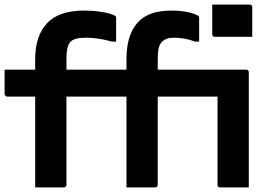

<svg xmlns="http://www.w3.org/2000/svg" viewBox="-576 -815 1196 835"><path d="M-287 -11V-395H-26V0H99Q104 0 107 -3.5Q110 -7 110 -11V-395H370V-11Q370 -6 373 -3Q376 0 381 0H506V-501Q506 -505 504.5 -507Q503 -509 501 -510.5Q499 -512 495 -512H110V-557Q110 -586 114 -604.5Q118 -623 129 -634Q139 -643 150.5 -647Q162 -651 181 -651Q202 -651 225.5 -647Q249 -643 271 -634H290V-737Q290 -739 289.5 -741.5Q289 -744 287 -745Q282 -750 266.5 -755.5Q251 -761 226.5 -765Q202 -769 170 -769Q118 -769 81 -755.5Q44 -742 20.5 -714.5Q-3 -687 -14.5 -648Q-26 -609 -26 -558V-512H-287V-557Q-287 -586 -283 -604.5Q-279 -623 -269 -634Q-259 -643 -243 -647Q-227 -651 -200 -651Q-182 -651 -164.5 -649Q-147 -647 -128.5 -643.5Q-110 -640 -90 -634H-71V-737Q-71 -739 -71.5 -741.5Q-72 -744 -74 -745Q-79 -750 -98 -755.5Q-117 -761 -146 -765Q-175 -769 -210 -769Q-264 -769 -304.5 -755.5Q-345 -742 -371 -714.5Q-397 -687 -410 -648Q-423 -609 -423 -558V-512H-556V-406Q-556 -403 -554 -400.5Q-552 -398 -549.5 -396.5Q-547 -395 -544 -395H-423V0H-298Q-293 0 -290 -3.5Q-287 -7 -287 -11ZM347 -795V-666Q347 -661 350 -658Q353 -655 358 -655H521V-784Q521 -788 519.5 -790Q518 -792 516 -793.5Q514 -795 510 -795Z"/></svg>

Font: RecMonoLinear Nerd Font Mono
Style: Bold
Weight: 700
Monospace: yes
Version: Version 1.085; ttfautohint (v1.8.4.7-5d5b);Nerd Fonts 3.2.1